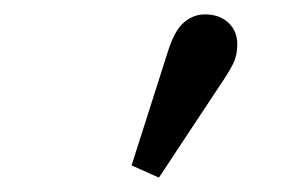

<svg xmlns="http://www.w3.org/2000/svg" viewBox="-20 -794 409 267"><path d="M163 -564 214 -724Q223 -752 236 -763Q249 -774 265 -774Q285 -774 297.5 -762.5Q310 -751 310 -732Q310 -717 304 -705Q298 -693 285 -674L201 -547Z"/></svg>

Font: Source Serif 4 18pt Medium
Style: Regular
Weight: 500
Designer: Frank Grießhammer
Foundry: Adobe Systems Incorporated
Version: Version 4.004;hotconv 1.0.116;makeotfexe 2.5.65601